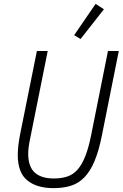

<svg xmlns="http://www.w3.org/2000/svg" viewBox="-20 -962 635 994"><path d="M227 -698 138 -254Q131 -222 128.5 -201.5Q126 -181 126 -166Q126 -100 159.5 -69Q193 -38 259 -38Q299 -38 329.5 -48.5Q360 -59 382.5 -85Q405 -111 422 -154.5Q439 -198 452 -263L539 -698H595L507 -258Q491 -179 469 -127Q447 -75 417 -44Q387 -13 347.5 -0.5Q308 12 257 12Q171 12 121.5 -28Q72 -68 72 -160Q72 -206 85 -271L171 -698ZM397 -760 364 -780 475 -942 518 -914Z"/></svg>

Font: IBM Plex Sans Cond Light
Style: Italic
Weight: 300
Width: 3
Italic angle: -11°
Designer: Mike Abbink, Paul van der Laan, Pieter van Rosmalen
Foundry: Bold Monday
Version: Version 1.3